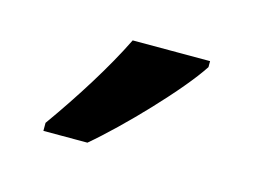

<svg xmlns="http://www.w3.org/2000/svg" viewBox="-40 -825 368 278"><g transform="rotate(15 143.5 -686.0)"><path d="M247 -757V-766H131C109 -721 75 -667 40 -618V-606H106C150 -643 221 -717 247 -757Z"/></g></svg>

Font: Noto Sans Myanmar UI Condensed Medium
Style: Regular
Weight: 500
Width: 3
Designer: Monotype Design Team
Foundry: Monotype Imaging Inc.
Version: Version 2.103